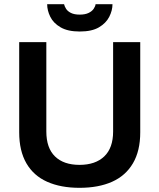

<svg xmlns="http://www.w3.org/2000/svg" viewBox="-20 -888 764 920"><path d="M361 12Q271 12 206 -17Q141 -46 106.5 -105.5Q72 -165 72 -254V-686H202V-258Q202 -179 243.5 -138.5Q285 -98 361 -98Q437 -98 479.5 -138.5Q522 -179 522 -258V-686H652V-254Q652 -165 617 -105.5Q582 -46 517 -17Q452 12 361 12ZM362 -737Q305 -737 270.5 -757Q236 -777 221 -807.5Q206 -838 206 -868H287Q289 -858 296.5 -846Q304 -834 320 -826Q336 -818 362 -818Q388 -818 404.5 -826Q421 -834 429 -846Q437 -858 438 -868H519Q519 -838 503.5 -807.5Q488 -777 454 -757Q420 -737 362 -737Z"/></svg>

Font: Archivo SemiBold SemiBold
Style: Regular
Weight: 600
Version: Version 2.001